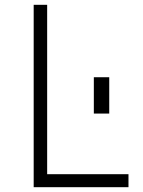

<svg xmlns="http://www.w3.org/2000/svg" viewBox="-20 -778 594 798"><path d="M120 0ZM514 -54V0H120V-758H176V-54ZM370 -457H434V-306H370Z"/></svg>

Font: Biryani UltraLight
Style: Regular
Weight: 250
Designer: Dan Reynolds and Mathieu Réguer
Foundry: Dan Reynolds and Mathieu Réguer
Version: Version 1.003; ttfautohint (v1.1) -l 5 -r 5 -G 72 -x 0 -D la